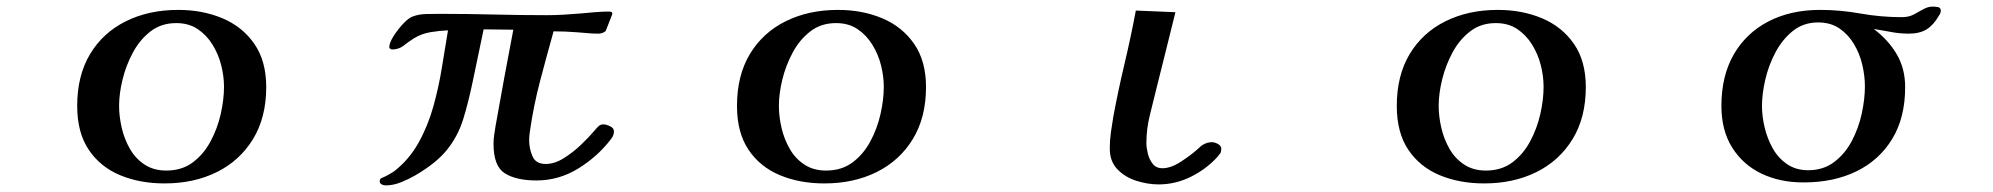

<svg xmlns="http://www.w3.org/2000/svg" viewBox="-20 -551 6040 582"><path d="M659 -288Q659 -320 650.5 -353.5Q642 -387 624 -416Q606 -445 579 -463Q552 -481 514 -481Q469 -481 436.5 -456Q404 -431 383 -392Q362 -353 351.5 -310Q341 -267 341 -230Q341 -198 349 -163.5Q357 -129 374 -99.5Q391 -70 418.5 -52Q446 -34 484 -34Q531 -34 564 -58.5Q597 -83 618 -122Q639 -161 649 -205Q659 -249 659 -288ZM787 -287Q787 -195 747 -129.5Q707 -64 637.5 -29.5Q568 5 479 5Q404 5 344 -20Q284 -45 249 -97Q214 -149 214 -230Q214 -322 253 -387Q292 -452 361.5 -486.5Q431 -521 520 -521Q594 -521 654.5 -495.5Q715 -470 751 -418Q787 -366 787 -287Z M1841 -153Q1841 -146 1838.5 -140Q1836 -134 1831 -128Q1791 -76 1732.5 -40Q1674 -4 1606 -4Q1545 -4 1510.5 -25.5Q1476 -47 1476 -115Q1476 -129 1478 -142Q1480 -155 1482 -168Q1495 -242 1508.5 -315Q1522 -388 1536 -461Q1514 -461 1491.5 -461.5Q1469 -462 1446 -462Q1438 -424 1430 -385.5Q1422 -347 1414 -309Q1400 -241 1384 -189.5Q1368 -138 1335 -97Q1302 -56 1238 -19Q1219 -8 1195.5 1.5Q1172 11 1149 11Q1143 11 1137 8Q1131 5 1131 -2Q1131 -7 1134 -10Q1144 -14 1155 -20Q1166 -26 1175 -32Q1220 -67 1248.5 -118Q1277 -169 1293.5 -228Q1310 -287 1319.5 -346.5Q1329 -406 1338 -459Q1312 -458 1285 -453.5Q1258 -449 1235 -435Q1219 -425 1204 -413Q1189 -401 1168 -401Q1166 -401 1163 -403Q1160 -405 1160 -408Q1160 -421 1173 -441.5Q1186 -462 1202.5 -479.5Q1219 -497 1231 -501Q1249 -508 1272.5 -508.5Q1296 -509 1315 -509Q1396 -509 1476.5 -507Q1557 -505 1638 -505Q1663 -505 1688 -506.5Q1713 -508 1738 -510Q1760 -512 1782.5 -514Q1805 -516 1827 -516Q1829 -516 1832.5 -515Q1836 -514 1836 -510V-508L1816 -457Q1807 -449 1793 -449Q1777 -449 1762 -450.5Q1747 -452 1731 -453Q1695 -456 1658 -456Q1637 -381 1617 -305Q1597 -229 1586 -151Q1585 -145 1584.5 -138.5Q1584 -132 1584 -126Q1584 -101 1594 -77.5Q1604 -54 1634 -54Q1661 -54 1689 -71.5Q1717 -89 1741.5 -112.5Q1766 -136 1782 -155Q1785 -159 1788 -162Q1791 -165 1794 -168Q1800 -174 1809 -174Q1817 -174 1829 -168.5Q1841 -163 1841 -153Z M2659 -288Q2659 -320 2650.5 -353.5Q2642 -387 2624 -416Q2606 -445 2579 -463Q2552 -481 2514 -481Q2469 -481 2436.5 -456Q2404 -431 2383 -392Q2362 -353 2351.5 -310Q2341 -267 2341 -230Q2341 -198 2349 -163.5Q2357 -129 2374 -99.5Q2391 -70 2418.5 -52Q2446 -34 2484 -34Q2531 -34 2564 -58.5Q2597 -83 2618 -122Q2639 -161 2649 -205Q2659 -249 2659 -288ZM2787 -287Q2787 -195 2747 -129.5Q2707 -64 2637.5 -29.5Q2568 5 2479 5Q2404 5 2344 -20Q2284 -45 2249 -97Q2214 -149 2214 -230Q2214 -322 2253 -387Q2292 -452 2361.5 -486.5Q2431 -521 2520 -521Q2594 -521 2654.5 -495.5Q2715 -470 2751 -418Q2787 -366 2787 -287Z M3682 -100Q3682 -91 3679 -86.5Q3676 -82 3670 -75Q3636 -38 3589.5 -15Q3543 8 3492 8Q3459 8 3424.5 -3Q3390 -14 3367 -38Q3344 -62 3344 -101Q3344 -126 3347.5 -150.5Q3351 -175 3355 -199Q3370 -279 3389 -359Q3408 -439 3423 -519L3543 -514Q3529 -456 3514.5 -399Q3500 -342 3486 -285Q3476 -244 3465.5 -202Q3455 -160 3455 -117Q3455 -103 3459.5 -85Q3464 -67 3474.5 -54Q3485 -41 3503 -41Q3529 -41 3559 -60.5Q3589 -80 3608 -97Q3613 -101 3617 -105Q3621 -109 3626 -112Q3639 -120 3654 -120Q3662 -120 3672 -114.5Q3682 -109 3682 -100Z M4659 -288Q4659 -320 4650.5 -353.5Q4642 -387 4624 -416Q4606 -445 4579 -463Q4552 -481 4514 -481Q4469 -481 4436.5 -456Q4404 -431 4383 -392Q4362 -353 4351.5 -310Q4341 -267 4341 -230Q4341 -198 4349 -163.5Q4357 -129 4374 -99.5Q4391 -70 4418.5 -52Q4446 -34 4484 -34Q4531 -34 4564 -58.5Q4597 -83 4618 -122Q4639 -161 4649 -205Q4659 -249 4659 -288ZM4787 -287Q4787 -195 4747 -129.5Q4707 -64 4637.5 -29.5Q4568 5 4479 5Q4404 5 4344 -20Q4284 -45 4249 -97Q4214 -149 4214 -230Q4214 -322 4253 -387Q4292 -452 4361.5 -486.5Q4431 -521 4520 -521Q4594 -521 4654.5 -495.5Q4715 -470 4751 -418Q4787 -366 4787 -287Z M5633 -289Q5633 -321 5625 -355Q5617 -389 5599.5 -418Q5582 -447 5555.5 -465Q5529 -483 5491 -483Q5447 -483 5415 -457.5Q5383 -432 5362 -392.5Q5341 -353 5331 -309.5Q5321 -266 5321 -230Q5321 -199 5329 -165Q5337 -131 5353.5 -101.5Q5370 -72 5397 -53.5Q5424 -35 5461 -35Q5507 -35 5540 -60Q5573 -85 5593.5 -124Q5614 -163 5623.5 -207Q5633 -251 5633 -289ZM5863 -518Q5863 -511 5857 -503Q5841 -475 5820 -462Q5799 -449 5766 -449Q5739 -449 5712.5 -454Q5686 -459 5660 -463Q5704 -430 5729.5 -386.5Q5755 -343 5755 -287Q5755 -194 5715.5 -129.5Q5676 -65 5607 -31.5Q5538 2 5447 2Q5375 2 5319 -25Q5263 -52 5230.5 -104Q5198 -156 5198 -230Q5198 -321 5235.5 -386Q5273 -451 5340.5 -486Q5408 -521 5497 -521Q5558 -521 5619.5 -510Q5681 -499 5745 -499Q5766 -499 5781 -507Q5796 -515 5810 -523Q5824 -531 5839 -531Q5846 -531 5854.5 -529.5Q5863 -528 5863 -518Z"/></svg>

Font: Kaisei Opti
Style: Bold
Weight: 700
Designer: Font-Kai, 金井和夫
Foundry: KAZUO KANAI
Version: Version 5.003